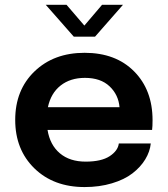

<svg xmlns="http://www.w3.org/2000/svg" viewBox="-20 -757 689 789"><path d="M168 -737.3H253.4L326.7 -651.9L399.4 -737.3H485.4L370.6 -606.4H283.2ZM599.6 -167.5Q596.2 -133.8 576.9 -102.1Q557.6 -70.3 524.4 -44.7Q491.2 -19 439.9 -3.7Q388.7 11.7 327.6 11.7Q200.2 11.7 121.3 -65.2Q42.5 -142.1 42.5 -264.2Q42.5 -387.2 121.8 -463.6Q201.2 -540 327.6 -540Q455.6 -540 531.2 -463.6Q606.9 -387.2 606.9 -263.2Q606.9 -236.8 605 -223.1H175.3Q185.5 -161.1 226.1 -127Q266.6 -92.8 332 -92.8Q396.5 -92.8 430.7 -115.2Q464.8 -137.7 468.3 -167.5ZM329.1 -437Q269 -437 229 -405.5Q189 -374 176.8 -316.4H471.2Q466.8 -367.7 430.2 -402.3Q393.6 -437 329.1 -437Z"/></svg>

Font: Epilogue SemiBold
Style: Regular
Weight: 600
Designer: Tyler Finck
Foundry: Etcetera Type Co
Version: Version 2.112